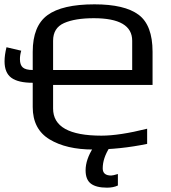

<svg xmlns="http://www.w3.org/2000/svg" viewBox="-20 -680 790 886"><path d="M684 -288H225V-179Q225 -54 448 -54Q531 -54 659 -86V-16Q533 10 410 10Q286 10 208.5 -37Q131 -84 131 -186V-441Q131 -560 199 -610Q267 -660 416 -660Q555 -660 619.5 -612Q684 -564 684 -441ZM590 -357V-492Q590 -596 413 -596Q326 -596 275.5 -573.5Q225 -551 225 -492V-357ZM131 -357V-298Q64 -298 32.5 -321Q1 -344 1 -397Q1 -426 10 -462L78 -446Q72 -426 72 -407Q72 -380 85.5 -368.5Q99 -357 131 -357ZM474 186Q424 186 399.5 167.5Q375 149 375 106Q375 56 411 0H486Q454 50 454 97Q454 130 493 130Q501 130 524 123V176Q503 186 474 186Z"/></svg>

Font: Play
Style: Regular
Weight: 400
Designer: Jonas Hecksher
Foundry: Jonas Hecksher, Playtypeª, e-types AS
Version: Version 1.002